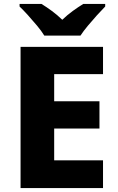

<svg xmlns="http://www.w3.org/2000/svg" viewBox="-20 -951 595 971"><path d="M501 0H84V-714H501V-576H254V-439H483V-301H254V-140H501ZM204 -771Q190 -794 167.5 -821Q145 -848 121.5 -874Q98 -900 79 -918V-931H190Q216 -915 242.5 -895.5Q269 -876 295 -851Q321 -876 348 -895.5Q375 -915 401 -931H512V-918Q494 -900 470.5 -874Q447 -848 424.5 -821Q402 -794 387 -771Z"/></svg>

Font: Noto Sans Thai ExtraBold
Style: Regular
Weight: 800
Version: Version 2.001